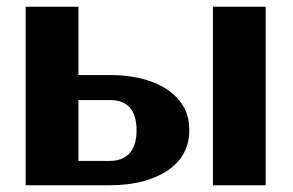

<svg xmlns="http://www.w3.org/2000/svg" viewBox="-20 -548 867 568"><path d="M56 0H305C342 0 375 -4 404 -12C478 -32 540 -78 540 -162C540 -187 536 -208 525 -229C491 -292 410 -326 305 -326H212V-528H56ZM212 -72V-252H305C354 -252 384 -226 384 -162C384 -99 352 -72 305 -72ZM610 0H766V-528H610Z"/></svg>

Font: Aerodynamic
Style: Bd
Weight: 500
Designer: Google
Version: Version 2.000980; 2014